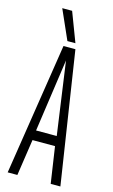

<svg xmlns="http://www.w3.org/2000/svg" viewBox="-135 -946 585 996"><g transform="rotate(15 157.5 -448.0)"><path d="M16 0 126 -708H190L299 0H247L218 -195H97L68 0ZM102 -248H213L158 -639ZM139 -738 69 -896H122L182 -738Z"/></g></svg>

Font: Georama Extra Condensed Light
Style: Regular
Weight: 300
Width: 2
Designer: Jean-Baptiste Levee
Foundry: Production Type
Version: Version 1.000